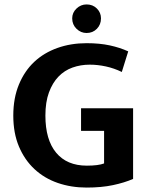

<svg xmlns="http://www.w3.org/2000/svg" viewBox="-20 -836 671 867"><path d="M371 -641Q430 -641 476 -631Q522 -621 559 -604L530 -511Q495 -528 458 -536Q421 -544 385 -544Q344 -544 307.5 -531Q271 -518 244 -490Q217 -462 201 -418.5Q185 -375 185 -314Q185 -205 233.5 -146.5Q282 -88 372 -88Q424 -88 450 -98V-245H346V-347H581V-28Q542 -11 490 0Q438 11 371 11Q301 11 240.5 -10Q180 -31 135.5 -72.5Q91 -114 65.5 -174.5Q40 -235 40 -314Q40 -393 65.5 -454.5Q91 -516 135 -557Q179 -598 239.5 -619.5Q300 -641 371 -641ZM306 -753Q306 -779 325.5 -797.5Q345 -816 371 -816Q399 -816 417.5 -797.5Q436 -779 436 -753Q436 -725 417.5 -706Q399 -687 371 -687Q345 -687 325.5 -706Q306 -725 306 -753Z"/></svg>

Font: Mukta Vaani
Style: Bold
Weight: 700
Designer: Noopur Datye, Girish Dalvi, Yashodeep Gholap, Pallavi Karambelkar
Foundry: Ek Type
Version: Version 2.538;PS 1.000;hotconv 16.6.51;makeotf.lib2.5.65220;